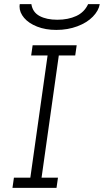

<svg xmlns="http://www.w3.org/2000/svg" viewBox="-20 -904 500 924"><path d="M342 -637H263L180 -49H259L252 0H40L47 -49H126L209 -637H130L137 -686H349ZM74 -873Q74 -880 75 -884H131Q137 -845 170.5 -827Q204 -809 256 -809Q308 -809 347 -827Q386 -845 404 -884H460Q455 -853 427 -824Q399 -795 352.5 -777.5Q306 -760 251 -760Q199 -760 158.5 -776Q118 -792 96 -818Q74 -844 74 -873Z"/></svg>

Font: Chivo Thin Italic
Style: Regular
Weight: 100
Italic angle: -8.05°
Designer: Hector Gatti
Foundry: Omnibus-Type
Version: Version 1.007